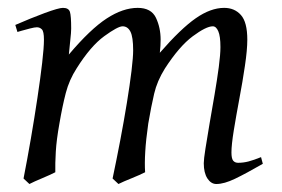

<svg xmlns="http://www.w3.org/2000/svg" viewBox="-20 -440 703 478"><path d="M634.3 -32.2Q592.8 -8.3 565.4 4.9Q538.1 18.1 518.6 18.1Q505.4 18.1 496.3 4.2Q487.3 -9.8 487.3 -33.7Q487.3 -43.5 491.5 -70.1Q495.6 -96.7 501.7 -132.1Q507.8 -167.5 514.2 -204.6Q520.5 -241.7 524.7 -273.2Q528.8 -304.7 528.8 -322.8Q528.8 -350.1 523.4 -362.3Q518.1 -374.5 509.8 -374.5Q493.2 -374.5 459.7 -349.6Q426.3 -324.7 390.6 -269.5Q371.1 -238.3 363.8 -206.8Q356.4 -175.3 349.1 -132.3Q343.3 -91.8 341.6 -62.3Q339.8 -32.7 341.3 -11.2Q329.1 -4.9 307.9 3.7Q286.6 12.2 274.9 18.1L260.3 4.4Q270 -41.5 279.3 -90.3Q288.6 -139.2 295.9 -184.1Q303.2 -229 307.4 -263.4Q311.5 -297.9 311.5 -314.5Q311.5 -348.1 304.7 -361.3Q297.9 -374.5 285.2 -374.5Q273.4 -374.5 239.5 -349.9Q205.6 -325.2 170.9 -270Q152.3 -241.2 143.8 -208.5Q135.3 -175.8 127.9 -132.3Q120.6 -91.8 118.9 -62Q117.2 -32.2 117.7 -11.2Q105.5 -4.9 85 3.7Q64.5 12.2 53.2 18.1L38.6 4.4Q47.9 -43 56.9 -95.2Q65.9 -147.5 73.2 -196.5Q80.6 -245.6 85 -283.7Q89.4 -321.8 89.4 -341.3Q89.4 -361.8 84.2 -366.9Q79.1 -372.1 71.8 -372.1Q66.4 -372.1 54.7 -369.1Q43 -366.2 33.2 -363.3Q23.4 -360.4 23.4 -360.4L18.1 -377.9Q56.2 -394.5 91.1 -407.5Q126 -420.4 136.7 -420.4Q150.9 -420.4 154.1 -410.4Q157.2 -400.4 157.2 -368.7Q157.2 -359.4 155 -340.1Q152.8 -320.8 151.4 -304.2Q205.1 -367.7 245.6 -394Q286.1 -420.4 322.8 -420.4Q356.4 -420.4 368.2 -395.8Q379.9 -371.1 379.9 -341.3Q379.9 -333 379.4 -325.7Q378.9 -318.4 377.9 -308.6Q430.2 -368.7 467.3 -394.5Q504.4 -420.4 538.1 -420.4Q564 -420.4 579.8 -402.6Q595.7 -384.8 595.7 -341.3Q595.7 -315.9 589.8 -276.4Q584 -236.8 575.9 -194.1Q567.9 -151.4 562 -115.2Q556.2 -79.1 556.2 -60.5Q556.2 -45.4 560.5 -40Q564.9 -34.7 572.8 -34.7Q585.9 -34.7 598.9 -38.1Q611.8 -41.5 629.9 -48.8Z"/></svg>

Font: Dai Banna SIL Light
Style: Italic
Weight: 300
Italic angle: -11°
Designer: Victor Gaultney
Foundry: SIL International
Version: Version 4.000